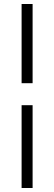

<svg xmlns="http://www.w3.org/2000/svg" viewBox="-20 -710 271 960"><path d="M88 230V-184H143V230ZM143 -294H88V-690H143Z"/></svg>

Font: Lisu Bosa Light
Style: Regular
Weight: 300
Designer: David Morse, Annie Olsen, Victor Gaultney, Frank Grießhammer (Latin)
Foundry: SIL International
Version: Version 2.000